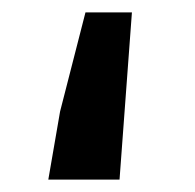

<svg xmlns="http://www.w3.org/2000/svg" viewBox="-20 -290 315 310"><path d="M58 0 77 -110 118 -270H193L173 0Z"/></svg>

Font: CV Source Sans Light
Style: Bold
Weight: 600
Designer: Paul D. Hunt
Foundry: Adobe Systems Incorporated
Version: Version 3.001